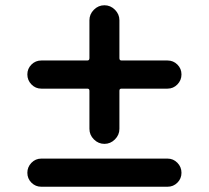

<svg xmlns="http://www.w3.org/2000/svg" viewBox="-20 -670 794 730"><path d="M137 40Q115 40 99.5 24.5Q84 9 84 -13Q84 -35 99.5 -51Q115 -67 137 -67H617Q639 -67 654.5 -51Q670 -35 670 -13Q670 9 654.5 24.5Q639 40 617 40ZM137 -333Q115 -333 99.5 -349Q84 -365 84 -387Q84 -409 99.5 -424.5Q115 -440 137 -440H312Q320 -440 320 -449V-593Q320 -616 337 -633Q354 -650 377 -650Q400 -650 417 -633Q434 -616 434 -593V-449Q434 -440 442 -440H617Q639 -440 654.5 -424.5Q670 -409 670 -387Q670 -365 654.5 -349Q639 -333 617 -333H442Q434 -333 434 -325V-180Q434 -157 417 -140Q400 -123 377 -123Q354 -123 337 -140Q320 -157 320 -180V-325Q320 -333 312 -333Z"/></svg>

Font: Rounded Mplus 1c Bold
Style: Bold
Weight: 700
Version: Version 1.059.20150529